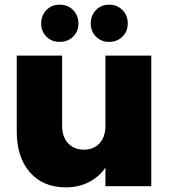

<svg xmlns="http://www.w3.org/2000/svg" viewBox="-20 -800 726 825"><path d="M630 -561V0H433V-80Q408 -42 364 -18.5Q320 5 263 5Q165 5 108.5 -59.5Q52 -124 52 -235V-561H247V-260Q247 -212 272.5 -184.5Q298 -157 340 -157Q383 -157 408 -184.5Q433 -212 433 -260V-561ZM236 -620Q202 -620 179.5 -642.5Q157 -665 157 -699Q157 -734 179.5 -757Q202 -780 236 -780Q271 -780 294 -757Q317 -734 317 -699Q317 -665 294 -642.5Q271 -620 236 -620ZM449 -620Q415 -620 392.5 -642.5Q370 -665 370 -699Q370 -734 392.5 -757Q415 -780 449 -780Q483 -780 506 -757Q529 -734 529 -699Q529 -665 506 -642.5Q483 -620 449 -620Z"/></svg>

Font: Fz Poppins ExtBd
Style: Regular
Weight: 800
Designer: Ninad Kale (Devanagari), Jonny Pinhorn (Latin)
Foundry: Indian Type Foundry
Version: Vit hóa bi Vntype.Com & FontZin.Com